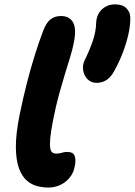

<svg xmlns="http://www.w3.org/2000/svg" viewBox="-20 -832 606 863"><path d="M414 -459.6Q389.6 -459.6 373.5 -476Q357.4 -492.4 353.8 -516.1Q350.2 -539.8 360.8 -561.8Q379.2 -598 395.5 -643.6Q411.8 -689.2 412.4 -732.4Q414 -756.2 425.1 -774Q436.2 -791.8 454.9 -802.1Q473.6 -812.4 496.6 -812.4Q530.6 -812.4 547.7 -795.3Q564.8 -778.2 565.6 -755Q566.6 -720.6 557.4 -679.2Q548.2 -637.8 531.8 -595Q515.4 -552.2 493.4 -512.8Q465.2 -459.6 414 -459.6ZM197.8 11Q174 11 148.3 4.8Q122.6 -1.4 100.9 -20Q79.2 -38.6 65.6 -74.7Q52 -110.8 51.3 -169.7Q50.6 -228.6 68.4 -317Q84 -392.8 100.5 -457.3Q117 -521.8 135.2 -580.4Q153.4 -639 174.6 -695Q188 -730 207.1 -745Q226.2 -760 254.4 -760Q292.4 -760 308.4 -731.3Q324.4 -702.6 311.8 -640.2Q306 -610 295.5 -575.9Q285 -541.8 272.5 -501.2Q260 -460.6 246.1 -410.5Q232.2 -360.4 219.6 -297Q209 -244 206.1 -213.2Q203.2 -182.4 205.8 -166.8Q208.4 -151.2 215.5 -146.4Q222.6 -141.6 230.8 -141.6Q243 -141.6 251.4 -143.7Q259.8 -145.8 266.7 -147.5Q273.6 -149.2 281.2 -149.2Q309.6 -149.2 315.8 -130.4Q322 -111.6 316 -84.2Q310.6 -54.8 293.1 -33.5Q275.6 -12.2 250.9 -0.6Q226.2 11 197.8 11Z"/></svg>

Font: Shantell Sans Light
Style: Italic
Weight: 300
Italic angle: -11°
Designer: Stephen Nixon, Anya Danilova, Shantell Martin
Foundry: Arrow Type
Version: Version 1.008;[ac192a2d6]